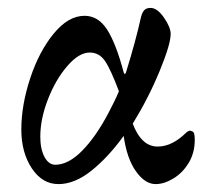

<svg xmlns="http://www.w3.org/2000/svg" viewBox="-20 -451 513 486"><path d="M34 -123Q34 -185 56.5 -253Q79 -321 116 -366Q153 -411 194 -411Q229 -411 251.5 -375.5Q274 -340 293 -268Q294 -264 296 -264Q298 -264 299 -268Q324 -349 336 -404Q339 -418 344.5 -424.5Q350 -431 361 -431Q378 -431 395 -406.5Q412 -382 412 -365Q412 -339 384 -271Q356 -203 316 -138Q338 -80 379 -80Q416 -80 452 -116Q456 -119 459 -120Q462 -121 465 -119Q470 -118 471.5 -112.5Q473 -107 473 -97Q473 -64 457.5 -38.5Q442 -13 418.5 1Q395 15 374 15Q347 15 324 -17.5Q301 -50 293 -107Q254 -53 211.5 -19Q169 15 128 15Q87 15 60.5 -25Q34 -65 34 -123ZM255 -166Q271 -196 281 -220Q260 -276 245.5 -297Q231 -318 207 -318Q180 -318 150.5 -284Q121 -250 101.5 -200Q82 -150 82 -105Q82 -74 92.5 -54Q103 -34 120 -34Q153 -34 188 -69.5Q223 -105 255 -166Z"/></svg>

Font: EB Garamond Medium
Style: Regular
Weight: 500
Designer: Georg Duffner and Octavio Pardo
Foundry: Georg Duffner
Version: Version 1.000